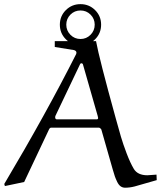

<svg xmlns="http://www.w3.org/2000/svg" viewBox="-65 -874 758 904"><path d="M245.1 -689Q216.8 -717.3 216.8 -757.8Q216.8 -798.3 245.1 -826.4Q273.4 -854.5 314 -854.5Q354.5 -854.5 382.8 -826.4Q411.1 -798.3 411.1 -757.8Q411.1 -717.3 382.8 -689Q354.5 -660.6 314 -660.6Q273.4 -660.6 245.1 -689ZM266.6 -805.2Q247.1 -785.6 247.1 -757.8Q247.1 -730 266.6 -710.2Q286.1 -690.4 314 -690.4Q341.8 -690.4 361.3 -710.2Q380.9 -730 380.9 -757.8Q380.9 -785.6 361.3 -805.2Q341.8 -824.7 314 -824.7Q286.1 -824.7 266.6 -805.2ZM465.8 -76.2 412.1 -264.2Q410.6 -267.1 407 -270Q403.3 -272.9 400.9 -272.9H175.8Q169.9 -272.9 166 -265.1L48.8 -17.1L-42 2L-44.9 -7.8Q151.4 -337.9 293.9 -620.1Q294.9 -623 294.9 -627Q294.9 -629.9 292 -633.3Q289.1 -636.7 283.2 -638.2L192.9 -652.8V-680.2H387.2Q401.9 -599.1 480 -316.9Q494.6 -263.7 504.4 -230.2Q514.2 -196.8 531.2 -151.9Q548.3 -106.9 564.9 -79.1Q583 -48.8 628.9 -48.8Q629.4 -48.8 671.9 -51.8L672.9 -25.9L568.8 3.9Q545.9 9.8 523.9 9.8Q512.2 9.8 502.9 3.2Q493.7 -3.4 486.8 -17.6Q480 -31.7 475.8 -43.5Q471.7 -55.2 465.8 -76.2ZM312 -571.8 195.8 -328.1Q194.8 -326.2 194.8 -318.8Q194.8 -316.9 197.3 -314.5Q199.7 -312 202.1 -312H390.1Q397 -312 397 -318.8Q395 -327.1 395 -328.1L325.2 -571.8Q323.2 -576.2 317.9 -576.2Q315.9 -576.2 314 -574.5Q312 -572.8 312 -571.8Z"/></svg>

Font: Aref Ruqaa
Style: Regular
Weight: 400
Designer: Abdoulla Aref
Version: Version 0.7